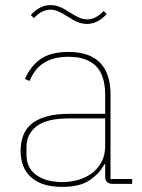

<svg xmlns="http://www.w3.org/2000/svg" viewBox="-20 -722 559 754"><path d="M422 0Q393 0 393 -29V-77H390Q371 -41 332.5 -14.5Q294 12 224 12Q146 12 103.5 -24.5Q61 -61 61 -130Q61 -161 70.5 -188Q80 -215 102 -234Q124 -253 160.5 -264Q197 -275 251 -275H393V-349Q393 -427 356.5 -463Q320 -499 249 -499Q192 -499 154.5 -476.5Q117 -454 96 -404L78 -412Q99 -461 138.5 -489.5Q178 -518 249 -518Q332 -518 373 -475.5Q414 -433 414 -352V-19H499V0ZM224 -7Q258 -7 288.5 -16Q319 -25 342 -42.5Q365 -60 379 -86.5Q393 -113 393 -148V-257H252Q163 -257 123.5 -226Q84 -195 84 -145V-115Q84 -62 123 -34.5Q162 -7 224 -7ZM321 -628Q304 -628 287 -634.5Q270 -641 244 -658Q222 -672 207 -678Q192 -684 178 -684Q144 -684 113 -651L101 -663Q136 -702 179 -702Q196 -702 213 -695.5Q230 -689 256 -672Q278 -658 293 -652Q308 -646 322 -646Q340 -646 355.5 -654Q371 -662 387 -679L399 -667Q364 -628 321 -628Z"/></svg>

Font: IBM Plex Sans Thai Thin
Style: Regular
Weight: 100
Designer: Mike Abbink, Paul van der Laan, Pieter van Rosmalen, Ben Mitchell, Mark Frömberg
Foundry: Bold Monday
Version: Version 1.1